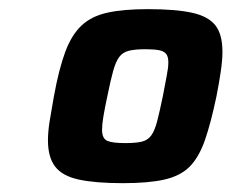

<svg xmlns="http://www.w3.org/2000/svg" viewBox="-20 -715 509 422"><path d="M250.2 -312.4Q189.7 -312.4 153.4 -320.3Q117.1 -328.1 101.3 -348.7Q85.4 -369.3 85.4 -406.6Q85.4 -425.6 89.2 -449.3Q93 -473 98.5 -503.4Q109.5 -563.5 123.4 -600.9Q137.3 -638.3 159.3 -659Q181.3 -679.6 216.3 -687.2Q251.3 -694.9 304.6 -694.9Q366.4 -694.9 402 -687Q437.6 -679.2 453.3 -659.4Q468.9 -639.6 468.9 -601.3Q468.9 -582.9 465.3 -558.4Q461.8 -533.9 455.8 -503.4Q443.3 -443.8 430.2 -406.4Q417 -369 396.7 -348.6Q376.3 -328.3 341.3 -320.3Q306.3 -312.4 250.2 -312.4ZM255.3 -400.5Q278.2 -400.5 291.5 -403.6Q304.7 -406.8 312.3 -417.1Q319.9 -427.4 325.3 -448.1Q330.7 -468.8 337.9 -503.4Q342.9 -530.6 346.4 -548.3Q350 -566.1 350 -577.9Q350 -590.5 345.2 -596.5Q340.5 -602.5 329.5 -604.7Q318.6 -606.8 299.4 -606.8Q276.6 -606.8 263.1 -603.4Q249.6 -600 242 -589.7Q234.4 -579.5 228.7 -559Q223 -538.5 215.9 -503.4Q210.3 -477.3 207.3 -459.3Q204.3 -441.2 204.3 -429.9Q204.3 -410.6 215.7 -405.5Q227.1 -400.5 255.3 -400.5Z"/></svg>

Font: Saira Thin
Style: Italic
Weight: 100
Italic angle: -12°
Designer: Hector Gatti with collaboration of the Omnibus-Type team
Foundry: Omnibus-Type
Version: Version 1.101